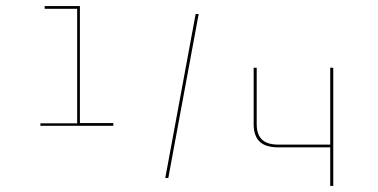

<svg xmlns="http://www.w3.org/2000/svg" viewBox="-20 -676 1243 632"><path d="M353 -262H113V-270H234V-647H127V-656H243V-271H353ZM1067 -64V-191H896Q854 -191 834.5 -210Q815 -229 815 -267V-453H825V-267Q825 -233 842.5 -216.5Q860 -200 896 -200H1067V-453H1077V-64ZM534 -90H524L624 -630H634Z"/></svg>

Font: Bungee Hairline
Style: Regular
Weight: 400
Designer: David Jonathan Ross
Foundry: David Jonathan Ross
Version: Version 1.001;PS 1.0;hotconv 1.0.72;makeotf.lib2.5.5900